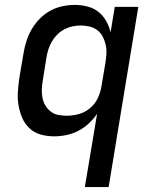

<svg xmlns="http://www.w3.org/2000/svg" viewBox="-20 -548 640 783"><path d="M326 215 376 -84Q361 -62 341.5 -44Q322 -26 298.5 -14Q275 -2 250 3Q225 8 201 8Q172 8 145.5 0.5Q119 -7 100 -25Q81 -43 70.5 -67.5Q60 -92 55.5 -119Q51 -146 53 -174.5Q55 -203 59 -231L76 -331Q80 -356 88 -381Q96 -406 109.5 -429Q123 -452 142 -471.5Q161 -491 184.5 -504Q208 -517 234 -522.5Q260 -528 285 -528Q311 -528 336.5 -521.5Q362 -515 381 -500Q400 -485 412.5 -463Q425 -441 431 -416L448 -520H544L423 215ZM252 -76Q276 -76 300.5 -82.5Q325 -89 345.5 -105.5Q366 -122 377.5 -145Q389 -168 393 -192L410 -292Q413 -311 414 -329.5Q415 -348 411 -365.5Q407 -383 399 -398.5Q391 -414 377.5 -424.5Q364 -435 346 -439.5Q328 -444 309 -444Q293 -444 276 -440.5Q259 -437 243.5 -429Q228 -421 215 -408.5Q202 -396 193 -381Q184 -366 178.5 -350Q173 -334 170 -317L154 -217Q151 -200 150.5 -182Q150 -164 153.5 -147.5Q157 -131 165.5 -117Q174 -103 187 -93Q200 -83 217 -79.5Q234 -76 252 -76Z"/></svg>

Font: Iosevka SS04 Medium Extended
Style: Italic
Weight: 500
Width: 7
Italic angle: -9°
Monospace: yes
Designer: Belleve Invis
Foundry: Belleve Invis
Version: Version 19.0.0; ttfautohint (v1.8.4)